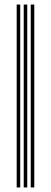

<svg xmlns="http://www.w3.org/2000/svg" viewBox="-20 -820 223 840"><path d="M114.5 0V-800H130V0ZM53 0V-800H68.5V0ZM83.8 0V-800H99.2V0Z"/></svg>

Font: Big Shoulders Inline Display Thin Medium
Style: Regular
Weight: 500
Version: Version 2.002